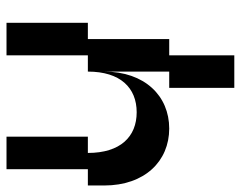

<svg xmlns="http://www.w3.org/2000/svg" viewBox="-95 -645 740 590"><g transform="rotate(90 275.0 -350.0)"><path d="M200 -300V-500H250V-700H150V-500H100V-250H50V0H150V-250H200C200 -350 250 -400 325 -400C400 -400 450 -350 450 -250H400V0H500V-250H550V-300C550 -425 475 -500 375 -500C275 -500 200 -425 200 -300Z"/></g></svg>

Font: LS-VG5000 Shifted
Style: Regular
Weight: 400
Designer: Justin Bihan, 2021
Foundry: Justin Bihan, 2021
Version: Version 1.000;Glyphs 3.1.2 (3151)